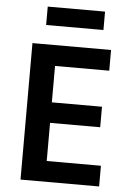

<svg xmlns="http://www.w3.org/2000/svg" viewBox="-60 -943 682 988"><g transform="rotate(5 281.0 -449.5)"><path d="M84 0V-705H490V-598H210V-410H469V-304H210V-107H490V0ZM146 -804V-899H442V-804Z"/></g></svg>

Font: Nunito Sans 7pt Condensed
Style: Bold
Weight: 700
Width: 3
Designer: Vernon Adams
Foundry: Vernon Adams
Version: Version 3.101;gftools[0.9.27]